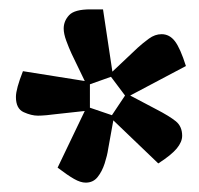

<svg xmlns="http://www.w3.org/2000/svg" viewBox="-20 -736 424 410"><path d="M163 -346Q152 -346 138 -354Q124 -362 103 -378L161 -499L97 -492Q91 -491 79.5 -490Q68 -489 61 -489Q47 -489 30.5 -496.5Q14 -504 14 -529Q14 -546 29 -584L161 -563L133 -621Q127 -634 121.5 -649Q116 -664 116 -675Q116 -691 127.5 -703.5Q139 -716 173 -716H200L220 -583L274 -634Q285 -644 298 -653.5Q311 -663 325 -663Q342 -663 353.5 -648Q365 -633 377 -595L258 -532L313 -503Q342 -488 355.5 -477Q369 -466 369 -446Q369 -433 357.5 -419Q346 -405 318 -387L222 -479L211 -418Q209 -404 203.5 -387Q198 -370 188.5 -358Q179 -346 163 -346ZM219 -490 247 -532 217 -572 172 -556V-506Z"/></svg>

Font: Faustina Light
Style: Bold Italic
Weight: 700
Italic angle: -8°
Version: Version 1.200